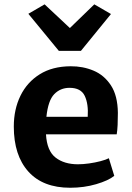

<svg xmlns="http://www.w3.org/2000/svg" viewBox="-20 -876 620 904"><path d="M310.5 8Q182 8 113.5 -68.2Q45 -144.5 45 -280Q45 -361 76.2 -425Q107.5 -489 167 -526.2Q226.5 -563.5 312.5 -564Q370 -564.5 420.2 -543.5Q470.5 -522.5 502.2 -474.2Q534 -426 535 -344.5Q535 -314 533.8 -287.8Q532.5 -261.5 529.5 -243.5H196.5Q201 -165.5 241.8 -134Q282.5 -102.5 347 -102.5Q371 -102.5 399.5 -106.5Q428 -110.5 453.5 -117.2Q479 -124 492.5 -131L518 -48Q490 -25.5 432.8 -8.8Q375.5 8 310.5 8ZM307.5 -462.5Q264.5 -462.5 235.5 -432.8Q206.5 -403 198.5 -326H393Q397 -386.5 379 -424.5Q361 -462.5 307.5 -462.5ZM113.5 -811 190 -855.5 309 -744 424 -855.5 502.5 -810 361 -636.5H257Z"/></svg>

Font: Merriweather Sans
Style: Bold
Weight: 700
Designer: Eben Sorkin
Foundry: Eben Sorkin
Version: Version 1.008; ttfautohint (v1.7.19-72a1) -l 8 -r 50 -G 200 